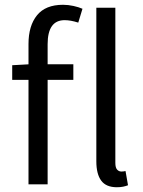

<svg xmlns="http://www.w3.org/2000/svg" viewBox="-20 -767 595 799"><path d="M98.6 0V-584Q98.6 -659.7 134 -703.4Q169.4 -747.1 242.2 -747.1Q263.7 -747.1 285.9 -742.2Q308.1 -737.3 323.2 -730.5L305.7 -672.9Q273.9 -683.1 249 -683.1Q178.2 -683.1 178.2 -583V0ZM30.8 -434.6V-495.6L101.6 -499.5H285.2V-434.6ZM466.3 12.2Q421.4 12.2 401.1 -15.4Q380.9 -43 380.9 -95.7V-734.9H460V-89.4Q460 -69.3 467.3 -61.3Q474.6 -53.2 484.9 -53.2Q488.8 -53.2 492.4 -53.5Q496.1 -53.7 502.4 -55.2L512.7 3.9Q504.4 7.3 492.7 9.8Q481 12.2 466.3 12.2Z"/></svg>

Font: Akatab
Style: Regular
Weight: 400
Designer: SIL Global
Foundry: SIL Global
Version: Version 4.100